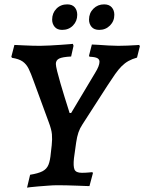

<svg xmlns="http://www.w3.org/2000/svg" viewBox="-20 -849 661 880"><path d="M236 -556Q236 -547 242 -522.5Q248 -498 257 -467.5Q266 -437 275 -407.5Q284 -378 291 -356.5Q298 -335 299 -331H306L416 -515Q436 -547 436 -566Q436 -577 426 -582.5Q416 -588 390 -589L388 -594L401 -645Q410 -645 431 -643.5Q452 -642 477 -640.5Q502 -639 522 -639Q543 -639 565 -640Q587 -641 602.5 -642Q618 -643 618 -643L621 -637L608 -585Q586 -579 569 -569.5Q552 -560 537.5 -545.5Q523 -531 507.5 -509Q492 -487 472 -456L358 -279Q346 -261 339.5 -242Q333 -223 329 -195.5Q325 -168 319 -124Q315 -87 321.5 -72Q328 -57 355 -57Q371 -57 387 -58.5Q403 -60 403 -60L406 -56L390 4Q390 4 374 3.5Q358 3 334 2Q310 1 285 0.5Q260 0 243 0Q223 0 199.5 2Q176 4 154 5.5Q132 7 118 9Q104 11 104 11L118 -48Q155 -54 174.5 -64Q194 -74 202 -93.5Q210 -113 213 -148L217 -183Q220 -211 218 -233.5Q216 -256 203 -290L134 -478Q122 -512 111.5 -533.5Q101 -555 84 -567Q67 -579 35 -584L32 -589L46 -643Q46 -643 58.5 -642.5Q71 -642 90 -641Q109 -640 129 -639.5Q149 -639 164 -639Q183 -639 208.5 -640.5Q234 -642 258 -643.5Q282 -645 298 -646.5Q314 -648 314 -648L317 -639L306 -590Q266 -588 251 -580.5Q236 -573 236 -556ZM435 -712Q411 -712 399.5 -726Q388 -740 388 -759Q388 -789 408 -809Q428 -829 457 -829Q480 -829 492 -815.5Q504 -802 504 -781Q504 -752 484 -732Q464 -712 435 -712ZM265 -712Q242 -712 230.5 -726Q219 -740 219 -759Q219 -789 238.5 -809Q258 -829 288 -829Q311 -829 322.5 -815.5Q334 -802 334 -781Q334 -752 314.5 -732Q295 -712 265 -712Z"/></svg>

Font: Alegreya SemiBold
Style: Italic
Weight: 600
Italic angle: -7°
Designer: Juan Pablo del Peral
Foundry: Huerta Tipografica
Version: Version 2.009